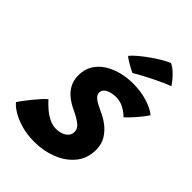

<svg xmlns="http://www.w3.org/2000/svg" viewBox="-278 -891 1038 1038"><g transform="rotate(45 241.0 -372.0)"><path d="M181.2 39.4Q120.9 39.4 74.8 25.1Q28.6 10.8 -1.2 -8.6Q-31 -27.9 -41.4 -43.1Q-36 -52.1 -22.2 -70.5Q-8.4 -88.9 9.1 -110.4Q26.5 -132 43.3 -150.6Q60.1 -169.1 71.4 -178.1Q89.8 -157.4 112.8 -137.7Q135.8 -118 161.6 -105.6Q187.4 -93.1 213.1 -93.1Q234.1 -93.1 253.2 -99.6Q272.2 -106.1 284.4 -119.6Q296.5 -133 296.5 -153.9Q296.5 -178.6 271.2 -197.5Q246 -216.4 208.4 -233.4Q175 -249 149.2 -269.8Q123.5 -290.5 108.9 -318.6Q94.2 -346.8 94.2 -383.6Q94.2 -429 114.6 -462.6Q135 -496.2 169.6 -518.2Q204.1 -540.2 247 -551.1Q289.9 -561.9 335.2 -561.9Q395.5 -561.9 445.9 -546.1Q496.2 -530.2 523 -507.1Q517.5 -497.5 502.3 -477.9Q487.1 -458.4 467.4 -436.2Q447.8 -414 427.4 -395.4Q411.8 -413.1 383.4 -429.1Q355.1 -445.1 324.1 -445.1Q310.5 -445.1 295.8 -442.8Q281.1 -440.4 268.3 -434.7Q255.5 -429 247.6 -419.6Q239.8 -410.1 239.8 -396.4Q239.8 -378 259 -363.4Q278.2 -348.9 316.2 -331.8Q348.9 -317.9 378.9 -295.4Q409 -272.9 428.3 -241.1Q447.6 -209.2 447.6 -167.1Q447.6 -100.6 409.8 -54.6Q372 -8.5 311.2 15.4Q250.5 39.4 181.2 39.4ZM402.6 -784.5Q426.4 -772.2 444.8 -754.2Q463.2 -736.1 475.6 -720.2Q487.9 -704.2 491.9 -697.8Q473.1 -691 449.8 -680.7Q426.4 -670.4 402.1 -658.2Q377.8 -646.1 355.7 -634.6Q333.6 -623 316.9 -613.6Q300.1 -604.1 292.4 -599.1Q288.4 -600.9 276.9 -606.8Q265.5 -612.6 252 -620.2Q238.5 -627.9 226.8 -635.6Q215.1 -643.2 210.5 -648.4Q224 -665.5 249.8 -686.9Q275.6 -708.2 305.3 -728.9Q335 -749.6 361.5 -764.8Q388 -780 402.6 -784.5Z"/></g></svg>

Font: Grandstander Thin
Style: Italic
Weight: 100
Italic angle: -15°
Designer: Tyler Finck
Foundry: Etcetera Type Co
Version: Version 1.200